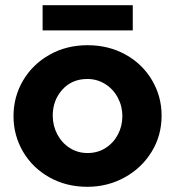

<svg xmlns="http://www.w3.org/2000/svg" viewBox="-20 -707 673 739"><path d="M602 -262Q602 -336 565 -398.5Q528 -461 463 -497Q398 -533 317 -533Q236 -533 171 -496.5Q106 -460 69 -397.5Q32 -335 32 -260Q32 -186 68.5 -123.5Q105 -61 170 -24.5Q235 12 316 12Q394 12 459.5 -24Q525 -60 563.5 -122.5Q602 -185 602 -262ZM451 -260Q451 -222 434 -189.5Q417 -157 386.5 -137.5Q356 -118 317 -118Q279 -118 248.5 -137.5Q218 -157 200.5 -190Q183 -223 183 -262Q183 -321 220 -362Q257 -403 316 -403Q354 -403 385 -383.5Q416 -364 433.5 -331Q451 -298 451 -260ZM491 -687H144V-590H491Z"/></svg>

Font: Geom
Style: Bold
Weight: 700
Version: Version 1.102